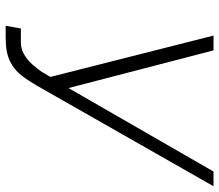

<svg xmlns="http://www.w3.org/2000/svg" viewBox="-68 -699 777 681"><g transform="rotate(90 320.5 -358.5)"><path d="M71.4 9.9 81 -44H130.3Q154.8 -44 174.7 -56.5Q194.6 -68.9 209.9 -86.3Q225.1 -103.7 235.4 -119L252.8 -148.8L106.2 -727.3H158.7L292.3 -213.1L588.4 -727.3H640.6L284.4 -101.9Q267 -71.7 247.7 -46.3Q228.3 -21 197.3 -5.5Q166.2 9.9 113.6 9.9Z"/></g></svg>

Font: Inter Extra Light  BETA
Style: Italic
Weight: 200
Italic angle: 9.39999°
Designer: Rasmus Andersson
Foundry: rsms
Version: Version 3.011;git-f93a4a705